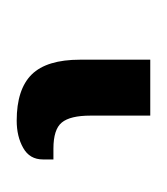

<svg xmlns="http://www.w3.org/2000/svg" viewBox="-5 1 200 230"><g transform="rotate(90 95.0 116.0)"><path d="M51.5 36H118.5V107.5Q118.5 132 126.8 142Q135 152 158 152H171V164.5Q171 180.5 157.2 188.2Q143.5 196 124.5 196Q87 196 69.2 178Q51.5 160 51.5 120Z"/></g></svg>

Font: Lato-Regular
Style: Regular
Weight: 400
Designer: Lukasz Dziedzic with Adam Twardoch and Botio Nikoltchev
Foundry: tyPoland Lukasz Dziedzic
Version: Version 2.015; 2015-08-06; http://www.latofonts.com/